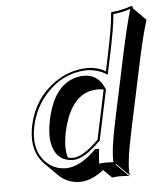

<svg xmlns="http://www.w3.org/2000/svg" viewBox="-54 -746 739 860"><g transform="rotate(-5 315.5 -315.5)"><path d="M365.7 -115.2 412.1 -335Q412.1 -335 411.6 -335.9V-336.9Q399.9 -339.4 386.2 -339.4Q289.1 -339.4 244.6 -223.1Q234.4 -195.8 227.5 -164.6Q212.4 -91.8 226.1 -46.9Q238.3 -43.9 251 -43.9Q295.4 -44.9 365.7 -115.2ZM378.4 22Q322.8 66.4 270.5 66.4Q214.4 65.4 175.8 27.8L119.1 -28.8Q60.5 -87.4 76.7 -189Q78.1 -196.3 79.1 -203.1Q104.5 -321.8 198.2 -389.2Q268.1 -438.5 350.1 -439Q389.2 -439 424.8 -419.9Q427.7 -418 429.7 -417L443.4 -481.9Q473.1 -623.5 475.6 -675.8L478 -679.2Q525.9 -683.1 567.4 -698.2Q571.3 -697.8 573.2 -696.3Q575.2 -692.9 574.2 -688L630.9 -631.3Q609.4 -563 584 -443.4L518.6 -135.3Q487.8 9.3 495.6 56.6L439 0L436.5 2.9L493.2 59.6Q474.1 56.6 449.2 56.6Q438.5 56.6 416 59.6ZM357.4 -61.5Q357.9 -63.5 357.4 -64H354.5ZM347.7 -70.8 350.6 -74.2 369.1 -73.7 367.7 -62.5Q365.2 -41.5 363.3 -7.8Q380.9 -10.3 392.6 -9.8Q410.6 -9.8 427.7 -8.3Q423.8 -61.5 452.1 -193.8L517.6 -502Q543 -620.1 563 -686Q525.9 -673.3 485.4 -669.4Q481.9 -614.3 453.1 -480L436.5 -400.9L424.3 -408.7Q392.6 -426.3 350.1 -429.2Q239.3 -429.2 160.2 -341.8Q106 -281.2 88.9 -200.7Q66.9 -98.1 123 -38.6Q150.4 -10.7 187 -2.9Q200.7 -0.5 213.9 0Q278.3 -1 347.7 -70.8ZM375 -110.4 372.6 -108.4Q298.3 -34.7 251 -34.2Q180.2 -34.2 159.7 -102.1Q152.8 -125.5 152.8 -153.3Q153.3 -185.5 161.1 -223.1Q194.3 -379.4 298.8 -402.3Q314.5 -405.8 329.6 -405.8Q390.1 -405.8 417.5 -347.7Q419.4 -342.8 421.4 -338.9L422.9 -335.9Z"/></g></svg>

Font: Linux Biolinum Shadow O
Style: Italic
Weight: 400
Italic angle: -12°
Designer: Philipp H. Poll
Foundry: Philipp H. Poll
Version: Version 0.6.2